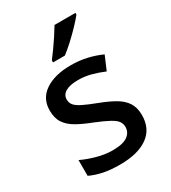

<svg xmlns="http://www.w3.org/2000/svg" viewBox="-189 -862 862 969"><g transform="rotate(-30 242.0 -378.0)"><path d="M441 -152Q441 -72 383 -31Q325 10 222 10Q165 10 124.5 1.5Q84 -7 50 -23V-115Q85 -98 132.5 -84.5Q180 -71 224 -71Q285 -71 312 -90.5Q339 -110 339 -142Q339 -160 329 -174.5Q319 -189 291 -204.5Q263 -220 211 -241Q159 -261 123 -281.5Q87 -302 68 -330.5Q49 -359 49 -404Q49 -474 105.5 -511.5Q162 -549 254 -549Q304 -549 347.5 -539Q391 -529 431 -511L397 -431Q362 -446 325 -456Q288 -466 250 -466Q201 -466 176 -451Q151 -436 151 -409Q151 -389 163 -375Q175 -361 203.5 -347Q232 -333 282 -314Q332 -295 367.5 -274.5Q403 -254 422 -225Q441 -196 441 -152ZM408 -756Q394 -738 366.5 -709Q339 -680 308.5 -652Q278 -624 254 -606H185V-618Q200 -637 218.5 -663Q237 -689 255 -716.5Q273 -744 286 -766H408Z"/></g></svg>

Font: Noto Sans Tai Tham Medium
Style: Regular
Weight: 500
Designer: Monotype Design Team 2013. Revised by David WIlliams 2020
Foundry: Monotype Imaging Inc.
Version: Version 2.002; ttfautohint (v1.8.4.7-5d5b)